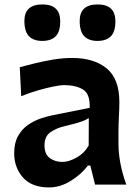

<svg xmlns="http://www.w3.org/2000/svg" viewBox="-20 -820 616 853"><path d="M197.8 12.7Q121.1 12.7 82 -31.5Q43 -75.7 43 -139.2Q43 -185.1 60.1 -215.6Q77.1 -246.1 103.8 -264.6Q130.4 -283.2 159.7 -293.2Q189 -303.2 213.9 -308.1L378.4 -340.8Q380.9 -402.3 349.1 -422.1Q317.4 -441.9 263.2 -441.9Q249.5 -441.9 218.5 -435.8Q187.5 -429.7 149.2 -418.7Q110.8 -407.7 74.2 -392.6L67.9 -521.5Q94.2 -528.3 132.8 -538.1Q171.4 -547.9 215.3 -555.2Q259.3 -562.5 300.8 -562.5Q397 -562.5 453.6 -516.4Q510.3 -470.2 510.3 -366.7Q510.3 -340.8 508.3 -302.5Q506.3 -264.2 506.3 -232.4V-181.2Q506.3 -141.1 514.6 -95.9Q522.9 -50.8 541 0H402.3L381.3 -84.5H370.6Q341.3 -45.4 294.4 -16.4Q247.6 12.7 197.8 12.7ZM257.8 -100.6Q284.2 -100.6 318.6 -119.1Q353 -137.7 374 -173.3L374.5 -295.4Q363.8 -288.1 343 -280.3Q322.3 -272.5 268.6 -259.8Q232.9 -252 205.3 -233.4Q177.7 -214.8 177.7 -174.3Q177.7 -134.8 201.2 -117.7Q224.6 -100.6 257.8 -100.6ZM167.5 -638.2Q128.9 -638.2 108.6 -659.2Q88.4 -680.2 88.4 -727.1Q88.4 -800.3 168.5 -800.3Q247.6 -800.3 247.6 -725.1Q247.6 -679.2 227.3 -658.7Q207 -638.2 167.5 -638.2ZM413.1 -638.2Q374.5 -638.2 354.2 -659.2Q334 -680.2 334 -727.1Q334 -800.3 414.1 -800.3Q492.7 -800.3 492.7 -725.1Q492.7 -679.2 472.4 -658.7Q452.1 -638.2 413.1 -638.2Z"/></svg>

Font: Pinar-FD SemiBold
Style: Regular
Weight: 600
Designer: Amin Abedi
Version: Version 2.000